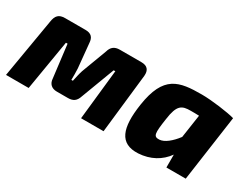

<svg xmlns="http://www.w3.org/2000/svg" viewBox="-64 -856 1536 1212"><g transform="rotate(30 704.5 -249.5)"><path d="M705 -497H548C510 -497 488 -480 478 -444L409 -260C400 -232 396 -209 389 -179H378C378 -210 379 -233 377 -262L360 -437C358 -477 339 -497 298 -497H149C104 -497 85 -477 78 -430L5 0H170L231 -365H243L272 -128C274 -91 297 -69 335 -69H416C454 -69 475 -84 487 -121L579 -365H591L552 0H716L764 -431C768 -475 748 -497 705 -497Z M1138 -511C973 -511 869 -494 834 -260C807 -79 840 19 975 12C1061 7 1129 -31 1174 -94V0H1315L1383 -480C1336 -494 1210 -511 1138 -511ZM1047 -130C1004 -128 1002 -149 1019 -263C1034 -374 1064 -387 1129 -387C1149 -387 1169 -387 1189 -386L1164 -217C1127 -168 1084 -132 1047 -130Z"/></g></svg>

Font: Exo 2 Extra Bold
Style: Italic
Weight: 800
Italic angle: -8°
Designer: Natanael Gama
Version: Version 1.001;PS 001.001;hotconv 1.0.88;makeotf.lib2.5.64775